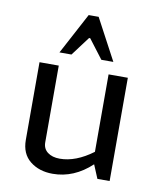

<svg xmlns="http://www.w3.org/2000/svg" viewBox="-81 -759 691 835"><g transform="rotate(10 265.0 -341.5)"><path d="M153 -456V-117Q153 -89 173.5 -73.5Q194 -58 227 -58Q298 -58 373 -114V-456H458V0H404L379 -60Q302 12 208 12Q148 12 108 -20Q68 -52 68 -113V-456ZM384 -513H331L267 -597H262L199 -513H146L243 -695H287Z"/></g></svg>

Font: Average Sans
Style: Regular
Weight: 400
Designer: Eduardo Rodriguez Tunni
Foundry: Eduardo Rodriguez Tunni
Version: Version 1.001